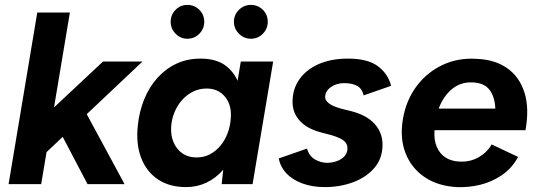

<svg xmlns="http://www.w3.org/2000/svg" viewBox="-20 -751 2188 783"><path d="M15 0 132 -700H265L148 0ZM166 -127 99 -218 400 -500H561ZM337 0 210 -242 308 -333 488 0Z M884 0 894 -93 962 -500H1094L1010 0ZM739 12Q671 12 624 -19.5Q577 -51 555.5 -107.5Q534 -164 542 -239Q548 -297 568.5 -347Q589 -397 622.5 -434Q656 -471 700 -491.5Q744 -512 798 -512Q865 -512 904.5 -480Q944 -448 959.5 -392.5Q975 -337 966 -263Q960 -196 940.5 -145Q921 -94 890.5 -59Q860 -24 821.5 -6Q783 12 739 12ZM782 -109Q812 -109 836.5 -122Q861 -135 879.5 -157.5Q898 -180 908.5 -208.5Q919 -237 921 -267Q926 -322 898 -356Q870 -390 823 -390Q792 -390 766.5 -377Q741 -364 722 -342.5Q703 -321 691.5 -293Q680 -265 678 -234Q675 -180 703.5 -144.5Q732 -109 782 -109ZM744 -593Q716 -593 696 -613.5Q676 -634 676 -662Q676 -691 696 -711Q716 -731 744 -731Q773 -731 793 -711Q813 -691 813 -662Q813 -634 793 -613.5Q773 -593 744 -593ZM1003 -593Q975 -593 954.5 -613.5Q934 -634 934 -662Q934 -691 954.5 -711Q975 -731 1003 -731Q1032 -731 1052 -711Q1072 -691 1072 -662Q1072 -634 1052 -613.5Q1032 -593 1003 -593Z M1305 12Q1252 12 1211.5 -3.5Q1171 -19 1147 -45Q1123 -71 1117 -105L1232 -145Q1241 -114 1265 -100.5Q1289 -87 1314 -87Q1335 -87 1354 -94Q1373 -101 1385 -114Q1397 -127 1397 -147Q1397 -166 1381 -178Q1365 -190 1331 -200L1289 -211Q1232 -226 1202.5 -258.5Q1173 -291 1173 -335Q1173 -389 1202 -429Q1231 -469 1281.5 -490.5Q1332 -512 1399 -512Q1479 -512 1520.5 -481.5Q1562 -451 1575 -401L1463 -362Q1457 -389 1437 -400.5Q1417 -412 1383 -412Q1352 -412 1329 -395.5Q1306 -379 1306 -355Q1306 -341 1322 -329Q1338 -317 1371 -308L1411 -298Q1475 -282 1507.5 -246Q1540 -210 1540 -161Q1540 -105 1507 -66.5Q1474 -28 1420.5 -8Q1367 12 1305 12Z M1844 12Q1766 8 1712 -28.5Q1658 -65 1634 -126Q1610 -187 1623 -265Q1636 -342 1678.5 -399Q1721 -456 1784.5 -486Q1848 -516 1924 -511Q1999 -508 2049 -472.5Q2099 -437 2119 -373Q2139 -309 2123 -220H1752Q1749 -180 1761.5 -151.5Q1774 -123 1798 -108Q1822 -93 1855 -92Q1898 -90 1932.5 -110Q1967 -130 1985 -162L2093 -111Q2068 -65 2027 -37Q1986 -9 1938.5 2.5Q1891 14 1844 12ZM1769 -308H2000Q1998 -356 1976.5 -384.5Q1955 -413 1907 -415Q1859 -417 1823.5 -388Q1788 -359 1769 -308Z"/></svg>

Font: Figtree
Style: Bold Italic
Weight: 700
Italic angle: -9.5°
Foundry: Erik Kennedy
Version: Version 2.001;gftools[0.9.30]